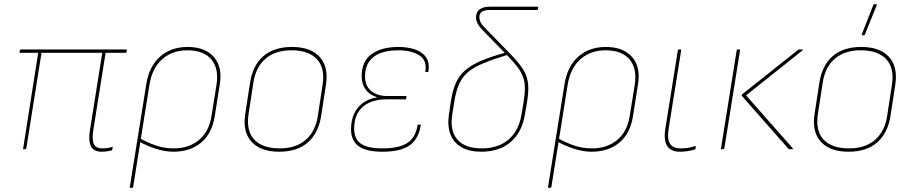

<svg xmlns="http://www.w3.org/2000/svg" viewBox="-20 -715 4363 920"><path d="M466 12Q444 12 429.5 2Q415 -8 410 -31Q405 -54 411 -91L470 -462H179L106 -4Q105 0 102 0H94Q93 0 91.5 -0.5Q90 -1 91 -4L163 -462H77Q76 -462 74.5 -462.5Q73 -463 74 -467L75 -473Q76 -478 80 -478H584Q589 -478 588 -474L586 -465Q585 -462 582 -462H486L427 -91Q420 -45 430 -24.5Q440 -4 469 -4Q482 -4 493.5 -5.5Q505 -7 517 -11Q520 -13 520 -9L518 2Q518 4 515 6Q506 8 494 10Q482 12 466 12Z M605 185Q604 185 602.5 184.5Q601 184 602 181L681 -312Q695 -398 747.5 -444Q800 -490 879 -490Q963 -490 1005 -441.5Q1047 -393 1033 -310L1009 -158Q996 -75 943.5 -31.5Q891 12 811 12Q771 12 728.5 -1.5Q686 -15 644 -38L647 -54Q688 -31 728 -17.5Q768 -4 813 -4Q884 -4 932.5 -43.5Q981 -83 993 -157L1017 -306Q1030 -386 993 -430Q956 -474 877 -474Q806 -474 757.5 -431.5Q709 -389 696 -308L618 181Q617 185 613 185Z M1318 12Q1229 12 1185.5 -35.5Q1142 -83 1155 -168L1178 -318Q1191 -402 1242 -446Q1293 -490 1379 -490Q1468 -490 1511.5 -442.5Q1555 -395 1542 -310L1519 -160Q1506 -77 1455 -32.5Q1404 12 1318 12ZM1321 -4Q1398 -4 1445 -45Q1492 -86 1503 -160L1526 -310Q1538 -389 1498.5 -431.5Q1459 -474 1376 -474Q1299 -474 1252 -433.5Q1205 -393 1194 -318L1171 -168Q1159 -89 1198 -46.5Q1237 -4 1321 -4Z M1812 12Q1735 12 1698.5 -14.5Q1662 -41 1662 -96Q1662 -137 1676.5 -169Q1691 -201 1718.5 -221.5Q1746 -242 1785 -248V-250Q1751 -260 1732 -286Q1713 -312 1713 -349Q1713 -422 1761 -456Q1809 -490 1889 -490Q1934 -490 1969 -478Q2004 -466 2021.5 -440.5Q2039 -415 2033 -373Q2033 -370 2030 -370H2020Q2017 -370 2018 -373Q2027 -426 1989 -450Q1951 -474 1889 -474Q1838 -474 1802.5 -460.5Q1767 -447 1748 -419Q1729 -391 1729 -348Q1729 -305 1757.5 -280Q1786 -255 1835 -255H1925Q1928 -255 1928 -252L1926 -242Q1926 -239 1923 -239H1833Q1783 -239 1748 -222.5Q1713 -206 1695 -175Q1677 -144 1677 -99Q1677 -50 1708.5 -27Q1740 -4 1813 -4Q1891 -4 1931 -29.5Q1971 -55 1981 -115Q1981 -118 1984 -118H1994Q1998 -118 1996 -115Q1986 -49 1943 -18.5Q1900 12 1812 12Z M2286 12Q2229 12 2191.5 -9.5Q2154 -31 2138.5 -71Q2123 -111 2131 -166L2141 -233Q2149 -283 2164.5 -318Q2180 -353 2209.5 -378.5Q2239 -404 2286 -424Q2333 -444 2403 -463L2414 -453Q2343 -431 2296.5 -412Q2250 -393 2222.5 -369.5Q2195 -346 2180 -312.5Q2165 -279 2157 -229L2147 -165Q2135 -88 2172 -46Q2209 -4 2287 -4Q2367 -4 2416.5 -46Q2466 -88 2479 -167L2488 -220Q2495 -262 2495 -292Q2495 -322 2486.5 -345.5Q2478 -369 2460.5 -392.5Q2443 -416 2416 -444L2292 -571Q2276 -588 2268 -603.5Q2260 -619 2261 -635Q2263 -660 2280 -671.5Q2297 -683 2329 -683H2555Q2560 -683 2559 -679L2557 -670Q2556 -667 2553 -667H2326Q2299 -667 2288 -658Q2277 -649 2277 -634Q2277 -620 2283 -608Q2289 -596 2303 -582L2425 -457Q2466 -415 2486.5 -382.5Q2507 -350 2510.5 -312.5Q2514 -275 2504 -217L2495 -166Q2482 -83 2428 -35.5Q2374 12 2286 12Z M2609 185Q2608 185 2606.5 184.5Q2605 184 2606 181L2685 -312Q2699 -398 2751.5 -444Q2804 -490 2883 -490Q2967 -490 3009 -441.5Q3051 -393 3037 -310L3013 -158Q3000 -75 2947.5 -31.5Q2895 12 2815 12Q2775 12 2732.5 -1.5Q2690 -15 2648 -38L2651 -54Q2692 -31 2732 -17.5Q2772 -4 2817 -4Q2888 -4 2936.5 -43.5Q2985 -83 2997 -157L3021 -306Q3034 -386 2997 -430Q2960 -474 2881 -474Q2810 -474 2761.5 -431.5Q2713 -389 2700 -308L2622 181Q2621 185 2617 185Z M3236 12Q3210 12 3192.5 0.5Q3175 -11 3168.5 -35.5Q3162 -60 3168 -98L3228 -474Q3229 -478 3233 -478H3240Q3245 -478 3244 -474L3184 -99Q3176 -47 3191 -25.5Q3206 -4 3240 -4Q3257 -4 3273 -6Q3289 -8 3311 -15Q3315 -16 3314 -10L3313 -4Q3312 1 3308 2Q3290 7 3272.5 9.5Q3255 12 3236 12Z M3761 0Q3759 0 3758 -2L3536 -254Q3532 -259 3536 -263L3804 -476Q3806 -478 3809 -478H3825Q3827 -478 3827.5 -477Q3828 -476 3826 -474L3555 -258L3779 -4Q3780 -3 3779 -1.5Q3778 0 3776 0ZM3439 0Q3437 0 3435.5 -0.5Q3434 -1 3435 -5L3510 -474Q3511 -478 3515 -478H3522Q3527 -478 3526 -474L3451 -5Q3450 0 3446 0Z M4046 12Q3957 12 3913.5 -35.5Q3870 -83 3883 -168L3906 -318Q3919 -402 3970 -446Q4021 -490 4107 -490Q4196 -490 4239.5 -442.5Q4283 -395 4270 -310L4247 -160Q4234 -77 4183 -32.5Q4132 12 4046 12ZM4049 -4Q4126 -4 4173 -45Q4220 -86 4231 -160L4254 -310Q4266 -389 4226.5 -431.5Q4187 -474 4104 -474Q4027 -474 3980 -433.5Q3933 -393 3922 -318L3899 -168Q3887 -89 3926 -46.5Q3965 -4 4049 -4ZM4112 -546Q4110 -546 4109.5 -547.5Q4109 -549 4110 -552L4165 -692Q4166 -694 4167 -694.5Q4168 -695 4170 -695H4178Q4180 -695 4181 -693.5Q4182 -692 4181 -690L4124 -549Q4123 -546 4118 -546Z"/></svg>

Font: Sofia Sans Hairline
Style: Italic
Weight: 1
Italic angle: -9°
Designer: Botio Nikoltchev, Ani Petrova
Foundry: lettersoup
Version: Version 4.102